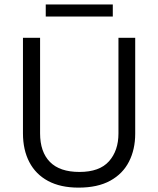

<svg xmlns="http://www.w3.org/2000/svg" viewBox="-20 -848 723 878"><path d="M339.2 10Q256.7 10 200 -20.4Q143.3 -50.8 114.2 -106.7Q85 -162.5 85 -238.3V-675H163.3V-238.3Q163.3 -153.3 208.3 -107.5Q253.3 -61.7 343.3 -61.7Q435 -61.7 478.3 -110.4Q521.7 -159.2 521.7 -237.5V-675H598.3V-236.7Q598.3 -165 570 -109.2Q541.7 -53.3 484.2 -21.7Q426.7 10 339.2 10ZM189.2 -772.5V-827.5H495.8V-772.5Z"/></svg>

Font: Funnel Sans Light
Style: Regular
Weight: 300
Designer: NORD ID, Kristian Moeller
Foundry: Dicotype
Version: Version 1.000